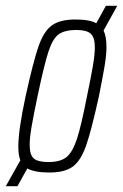

<svg xmlns="http://www.w3.org/2000/svg" viewBox="-50 -585 423 660"><path d="M306 -480Q316 -460 316 -423Q316 -396 309.5 -357.5Q303 -319 290 -254Q264 -136 246 -84.5Q228 -33 200.5 -12.5Q173 8 120 8Q68 8 44 -6L10 55H-30L20 -34Q13 -51 13 -81Q13 -138 38 -254Q64 -372 82 -424.5Q100 -477 128 -497.5Q156 -518 209 -518Q259 -518 281 -505L314 -565H353ZM276 -422Q276 -457 261.5 -469.5Q247 -482 213 -482Q172 -482 151.5 -467Q131 -452 116.5 -407.5Q102 -363 79 -254Q65 -187 58.5 -149Q52 -111 52 -87Q52 -52 66.5 -40Q81 -28 116 -28Q157 -28 178 -44.5Q199 -61 214 -106Q229 -151 249 -254Q263 -321 269.5 -359.5Q276 -398 276 -422Z"/></svg>

Font: Saira Ultra Condensed ExLight
Style: Italic
Weight: 200
Width: 1
Italic angle: -12°
Designer: Hector Gatti with collaboration of the Omnibus-Type team
Foundry: Omnibus-Type
Version: Version 1.001; ttfautohint (v1.8)